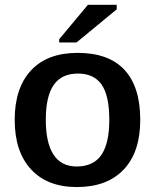

<svg xmlns="http://www.w3.org/2000/svg" viewBox="-20 -754 633 784"><path d="M552.7 -264.6Q552.7 -132.8 484.9 -61.5Q417 9.8 293.9 9.8Q173.3 9.8 106.7 -62.5Q40 -134.8 40 -264.6Q40 -395 106.7 -466.6Q173.3 -538.1 296.9 -538.1Q423.8 -538.1 488.3 -468.8Q552.7 -399.4 552.7 -264.6ZM426.3 -264.6Q426.3 -363.8 394.8 -408.7Q363.3 -453.6 298.8 -453.6Q231.4 -453.6 199.2 -407Q167 -360.4 167 -264.6Q167 -170.9 198.5 -122.6Q230 -74.2 293 -74.2Q361.3 -74.2 393.8 -121.3Q426.3 -168.5 426.3 -264.6ZM456.5 -715.8 292.5 -580.6H221.7V-593.8L338.9 -734.4H456.5Z"/></svg>

Font: Arimo SemiBold
Style: Regular
Weight: 600
Designer: Steve Matteson
Foundry: Monotype Imaging Inc.
Version: Version 1.33